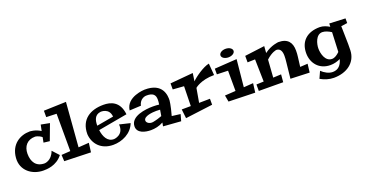

<svg xmlns="http://www.w3.org/2000/svg" viewBox="-38 -1506 4730 2482"><g transform="rotate(-20 2327.0 -264.5)"><path d="M489 -181C447 -59 350 -58 350 -58C233 -58 183 -139 183 -250C183 -351 241 -425 350 -425C350 -425 393 -424 441 -386L427 -315L510 -305L592 -524L473 -547L456 -464C385 -511 308 -512 308 -512C175 -512 39 -433 25 -250C11 -80 151 24 305 24C346 24 482 24 571 -92Z M832 -103 880 -711 573 -701V-613L714 -608L715 -94L592 -86L597 2L961 13L977 -113Z M1425 -202C1439 -54 1302 -46 1302 -46C1210 -43 1170 -131 1159 -221L1560 -293C1541 -476 1420 -510 1321 -510C1144 -510 997 -429 997 -224C1005 -90 1100 21 1267 21C1387 21 1523 -38 1572 -167ZM1155 -283C1155 -355 1171 -427 1257 -437C1257 -437 1378 -447 1387 -324Z M2102 -71C2141 -210 2145 -271 2145 -271C2148 -333 2142 -517 1887 -512C1887 -512 1636 -506 1616 -325L1774 -333C1793 -428 1878 -432 1878 -432C1976 -436 2006 -397 2006 -334C2006 -312 2004 -290 2000 -266C1978 -269 1950 -271 1915 -271C1816 -271 1604 -249 1604 -107C1604 -17 1708 9 1789 9C1844 9 1904 -3 1960 -34C1960 -34 1954 -4 1951 16L2194 34L2219 -56ZM1989 -200C1985 -173 1980 -144 1975 -117C1944 -105 1899 -90 1850 -81C1802 -73 1761 -101 1761 -132C1761 -193 1888 -202 1937 -202C1956 -202 1974 -201 1989 -200Z M2493 -110 2527 -304C2527 -304 2612 -382 2798 -382L2785 -544C2704 -529 2576 -438 2532 -392L2548 -501L2232 -473V-390L2384 -379L2378 -108L2253 -107L2267 18L2643 -30V-112Z M3105 -102 3142 -476 2835 -456V-378L2987 -373L2988 -94L2840 -85L2856 4L3220 14L3236 -111ZM3142 -591C3142 -624 3102 -650 3052 -650C3002 -650 2962 -624 2962 -591C2962 -559 3002 -533 3052 -533C3102 -533 3142 -559 3142 -591Z M3505 -89 3522 -331C3605 -408 3666 -412 3666 -412C3721 -410 3738 -363 3738 -304C3738 -247 3732 -228 3709 1L3970 11L3984 -106L3880 -100C3896 -241 3902 -249 3902 -318C3902 -426 3853 -498 3724 -498C3724 -498 3623 -492 3528 -419L3535 -512L3261 -477V-388L3365 -391L3372 -84L3271 -80V9L3606 11L3615 -94Z M4645 -489 4425 -499C4425 -499 4424 -481 4423 -454C4387 -476 4340 -497 4292 -497C4116 -497 4013 -400 4013 -239C4013 -103 4102 12 4258 12C4305 12 4353 0 4395 -21C4375 55 4333 106 4255 106C4201 106 4144 74 4104 35L4061 130C4115 161 4178 182 4243 182C4420 182 4557 87 4563 -80C4567 -193 4559 -299 4559 -413L4645 -425ZM4410 -130C4409 -124 4409 -118 4409 -113C4378 -82 4341 -56 4304 -56C4209 -56 4182 -176 4182 -242C4182 -305 4212 -425 4301 -425C4339 -425 4384 -405 4421 -381C4418 -302 4414 -199 4410 -130Z"/></g></svg>

Font: Peralta
Style: Regular
Weight: 400
Designer: Astigmatic (AOETI)
Foundry: Astigmatic (AOETI)
Version: Version 1.000